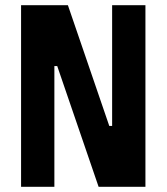

<svg xmlns="http://www.w3.org/2000/svg" viewBox="-20 -718 640 738"><path d="M200 -464H189V0H61V-698H241L400 -234H411V-698H539V0H359Z"/></svg>

Font: Lilex
Style: Regular
Weight: 400
Monospace: yes
Designer: Mike Abbink, Paul van der Laan, Pieter van Rosmalen, Mikhael Khrustik
Foundry: Mikhael Khrustik
Version: Version 2.510